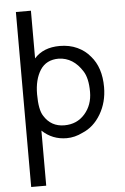

<svg xmlns="http://www.w3.org/2000/svg" viewBox="-62 -732 673 1033"><g transform="rotate(-5 274.5 -215.5)"><path d="M145 -40V257.5H63.8V-687.5H145V-430Q193.8 -485 282.5 -485Q335 -485 376.9 -465.6Q418.8 -446.2 446.2 -412.5Q501.2 -350 501.2 -243.8Q501.2 -162.5 463.1 -98.1Q425 -33.8 363.8 -8.8Q321.2 12.5 277.5 12.5Q200 12.5 145 -40ZM423.8 -225Q423.8 -298.8 398.8 -337.5Q350 -415 271.2 -417.5Q203.8 -417.5 171.2 -366.9Q138.8 -316.2 138.8 -236.2Q138.8 -152.5 161.2 -118.8Q198.8 -57.5 271.2 -57.5Q338.8 -57.5 381.2 -105.6Q423.8 -153.8 423.8 -225Z"/></g></svg>

Font: Cambay
Style: Regular
Weight: 400
Version: Version 1.180;PS 001.180;hotconv 1.0.70;makeotf.lib2.5.58329